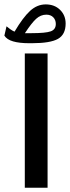

<svg xmlns="http://www.w3.org/2000/svg" viewBox="-42 -858 320 877"><path d="M175.3 -613.8V-0.5H71.3V-613.8ZM-22 -695.3 -12.2 -737.8Q-5.4 -731.9 4.9 -724.6Q15.1 -717.3 24.4 -713.4Q63.5 -779.3 95.7 -808.6Q127.9 -837.9 167 -837.9Q207 -837.9 232.4 -813Q257.8 -788.1 257.8 -750.5Q257.8 -700.2 222.7 -680.4Q187.5 -660.6 103.5 -660.6H91.3Q46.9 -660.6 18.1 -668.9Q-10.7 -677.2 -22 -695.3ZM102.5 -706.5Q166 -706.5 189.5 -714.8Q212.9 -723.1 212.9 -748.5Q212.9 -767.1 201.2 -779.1Q189.5 -791 169.4 -791Q144 -791 123 -772Q102.1 -752.9 71.8 -706.5Z"/></svg>

Font: Vazirmatn RD FD Medium
Style: Regular
Weight: 500
Designer: Saber Rastikerdar
Foundry: Saber Rastikerdar
Version: Version 33.003